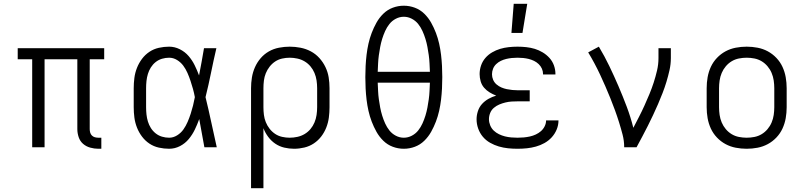

<svg xmlns="http://www.w3.org/2000/svg" viewBox="-20 -773 4240 1008"><path d="M496 8Q475 8 453.5 2Q432 -4 416 -18Q400 -32 393 -53Q386 -74 386 -95V-462H214V0H149V-462H73V-520H527V-462H451V-95Q451 -86 453.5 -77Q456 -68 462.5 -61.5Q469 -55 478 -52.5Q487 -50 496 -50H512V8Z M868 8Q841 8 814 2Q787 -4 764.5 -19Q742 -34 725.5 -56Q709 -78 699 -103.5Q689 -129 685.5 -156Q682 -183 682 -210V-310Q682 -337 685.5 -364Q689 -391 699 -416.5Q709 -442 725.5 -464Q742 -486 764.5 -501Q787 -516 814 -522Q841 -528 868 -528Q897 -528 924 -514.5Q951 -501 970 -479Q989 -457 1002 -430.5Q1015 -404 1025 -377Q1032 -413 1038.5 -448.5Q1045 -484 1051 -520H1116Q1101 -456 1088 -391.5Q1075 -327 1059 -263Q1075 -198 1089 -132Q1103 -66 1118 0H1053Q1046 -37 1039.5 -74Q1033 -111 1026 -148Q1016 -120 1003 -93Q990 -66 971 -43Q952 -20 925 -6Q898 8 868 8ZM868 -50Q890 -50 910 -62.5Q930 -75 943 -93.5Q956 -112 965 -133Q974 -154 981 -175.5Q988 -197 993.5 -219Q999 -241 1003 -263Q999 -285 993 -306.5Q987 -328 980 -349Q973 -370 964 -390.5Q955 -411 942 -428.5Q929 -446 909.5 -458Q890 -470 868 -470Q849 -470 830.5 -464.5Q812 -459 797 -447Q782 -435 772 -419Q762 -403 756.5 -385Q751 -367 749 -348Q747 -329 747 -310V-210Q747 -191 749 -172Q751 -153 756.5 -135Q762 -117 772 -101Q782 -85 797 -73Q812 -61 830.5 -55.5Q849 -50 868 -50Z M1298 215V-310Q1298 -338 1302.5 -366Q1307 -394 1318.5 -420Q1330 -446 1348.5 -467.5Q1367 -489 1391.5 -503Q1416 -517 1444.5 -522.5Q1473 -528 1501 -528Q1529 -528 1557.5 -522.5Q1586 -517 1611.5 -503.5Q1637 -490 1656.5 -468.5Q1676 -447 1688.5 -421Q1701 -395 1705.5 -367Q1710 -339 1710 -310V-210Q1710 -183 1706.5 -156Q1703 -129 1693 -103.5Q1683 -78 1666.5 -56.5Q1650 -35 1627.5 -20Q1605 -5 1578 1.5Q1551 8 1524 8Q1498 8 1472.5 2Q1447 -4 1425.5 -18.5Q1404 -33 1388 -54.5Q1372 -76 1363 -100V215ZM1501 -50Q1521 -50 1541.5 -54.5Q1562 -59 1579.5 -69.5Q1597 -80 1610 -95.5Q1623 -111 1631 -130Q1639 -149 1642 -169.5Q1645 -190 1645 -210V-310Q1645 -330 1642 -350.5Q1639 -371 1631 -390Q1623 -409 1610 -424.5Q1597 -440 1579.5 -450.5Q1562 -461 1541.5 -465.5Q1521 -470 1501 -470Q1481 -470 1461 -465.5Q1441 -461 1424.5 -450Q1408 -439 1395.5 -423Q1383 -407 1375.5 -388.5Q1368 -370 1365.5 -350Q1363 -330 1363 -310V-210Q1363 -190 1365.5 -170Q1368 -150 1375.5 -131.5Q1383 -113 1395.5 -97Q1408 -81 1424.5 -70Q1441 -59 1461 -54.5Q1481 -50 1501 -50Z M2100 8Q2070 8 2042 -2.5Q2014 -13 1992.5 -34Q1971 -55 1956.5 -81Q1942 -107 1931.5 -134.5Q1921 -162 1914.5 -191Q1908 -220 1904.5 -249.5Q1901 -279 1899.5 -308.5Q1898 -338 1898 -368Q1898 -397 1899.5 -426.5Q1901 -456 1904.5 -485.5Q1908 -515 1914.5 -544Q1921 -573 1931.5 -600.5Q1942 -628 1956.5 -654Q1971 -680 1992.5 -701Q2014 -722 2042 -732.5Q2070 -743 2100 -743Q2130 -743 2158 -732.5Q2186 -722 2207.5 -701Q2229 -680 2243.5 -654Q2258 -628 2268.5 -600.5Q2279 -573 2285.5 -544Q2292 -515 2295.5 -485.5Q2299 -456 2300.5 -426.5Q2302 -397 2302 -368Q2302 -338 2300.5 -308.5Q2299 -279 2295.5 -249.5Q2292 -220 2285.5 -191Q2279 -162 2268.5 -134.5Q2258 -107 2243.5 -81Q2229 -55 2207.5 -34Q2186 -13 2158 -2.5Q2130 8 2100 8ZM1963 -396H2237Q2236 -418 2235 -440Q2234 -462 2231 -483.5Q2228 -505 2224 -526.5Q2220 -548 2213.5 -569Q2207 -590 2198 -610Q2189 -630 2175.5 -647Q2162 -664 2142 -674.5Q2122 -685 2100 -685Q2078 -685 2058 -674.5Q2038 -664 2024.5 -647Q2011 -630 2002 -610Q1993 -590 1986.5 -569Q1980 -548 1976 -526.5Q1972 -505 1969 -483.5Q1966 -462 1965 -440Q1964 -418 1963 -396ZM2100 -50Q2122 -50 2142 -60.5Q2162 -71 2175.5 -88Q2189 -105 2198 -125Q2207 -145 2213.5 -166Q2220 -187 2224 -208.5Q2228 -230 2231 -251.5Q2234 -273 2235 -295Q2236 -317 2237 -339H1963Q1964 -317 1965 -295Q1966 -273 1969 -251.5Q1972 -230 1976 -208.5Q1980 -187 1986.5 -166Q1993 -145 2002 -125Q2011 -105 2024.5 -88Q2038 -71 2058 -60.5Q2078 -50 2100 -50Z M2697 8Q2672 8 2647.5 5.5Q2623 3 2599 -4Q2575 -11 2553 -23.5Q2531 -36 2515 -55Q2499 -74 2490.5 -98Q2482 -122 2482 -147Q2482 -168 2489 -189.5Q2496 -211 2510.5 -227Q2525 -243 2544.5 -254Q2564 -265 2585 -271Q2567 -278 2550.5 -288Q2534 -298 2521.5 -312.5Q2509 -327 2503.5 -346Q2498 -365 2498 -384Q2498 -407 2505.5 -429Q2513 -451 2528 -468.5Q2543 -486 2563.5 -498Q2584 -510 2606 -516.5Q2628 -523 2651 -525.5Q2674 -528 2697 -528Q2720 -528 2743 -525.5Q2766 -523 2787.5 -516.5Q2809 -510 2829 -498Q2849 -486 2864.5 -469Q2880 -452 2888 -430Q2896 -408 2896 -385V-382H2831V-384Q2831 -399 2825 -412.5Q2819 -426 2808 -436.5Q2797 -447 2783.5 -453.5Q2770 -460 2756 -463.5Q2742 -467 2727 -468.5Q2712 -470 2697 -470Q2682 -470 2667 -468.5Q2652 -467 2637.5 -463.5Q2623 -460 2609.5 -453.5Q2596 -447 2585 -436.5Q2574 -426 2568.5 -412Q2563 -398 2563 -383Q2563 -368 2569 -354Q2575 -340 2586.5 -330Q2598 -320 2612 -314Q2626 -308 2640.5 -305Q2655 -302 2670 -300.5Q2685 -299 2700 -299H2761V-241H2700Q2683 -241 2666.5 -240Q2650 -239 2633.5 -235Q2617 -231 2601.5 -224.5Q2586 -218 2573 -207Q2560 -196 2553.5 -180Q2547 -164 2547 -147Q2547 -131 2553.5 -115Q2560 -99 2572 -87.5Q2584 -76 2599.5 -68.5Q2615 -61 2631 -57Q2647 -53 2664 -51.5Q2681 -50 2697 -50Q2714 -50 2730 -51.5Q2746 -53 2762 -56.5Q2778 -60 2793 -67Q2808 -74 2820 -84.5Q2832 -95 2839.5 -110Q2847 -125 2847 -141H2912V-140Q2912 -116 2902.5 -93Q2893 -70 2876.5 -52Q2860 -34 2838.5 -22Q2817 -10 2793.5 -3.5Q2770 3 2746 5.5Q2722 8 2697 8ZM2665 -600 2677 -753H2748L2723 -600Z M3257 0Q3257 -34 3248.5 -66.5Q3240 -99 3230 -131Q3220 -163 3208.5 -194.5Q3197 -226 3184.5 -257Q3172 -288 3158.5 -319Q3145 -350 3131 -380Q3117 -410 3101 -440Q3085 -470 3068 -498L3124 -528Q3154 -478 3179 -426Q3204 -374 3227 -320.5Q3250 -267 3270.5 -212.5Q3291 -158 3305 -102Q3320 -131 3335 -160Q3350 -189 3363.5 -219Q3377 -249 3389.5 -279Q3402 -309 3412 -340Q3422 -371 3429.5 -403Q3437 -435 3437 -468V-520H3502V-468Q3502 -436 3495 -405Q3488 -374 3479 -344Q3470 -314 3458.5 -284.5Q3447 -255 3434.5 -226Q3422 -197 3408.5 -168.5Q3395 -140 3381 -112Q3367 -84 3352 -56Q3337 -28 3322 0Z M3900 8Q3871 8 3842.5 2.5Q3814 -3 3789 -16.5Q3764 -30 3744 -51Q3724 -72 3712 -98Q3700 -124 3695 -152.5Q3690 -181 3690 -210V-310Q3690 -339 3695 -367.5Q3700 -396 3712 -422Q3724 -448 3744 -469Q3764 -490 3789 -503.5Q3814 -517 3842.5 -522.5Q3871 -528 3900 -528Q3929 -528 3957.5 -522.5Q3986 -517 4011 -503.5Q4036 -490 4056 -469Q4076 -448 4088 -422Q4100 -396 4105 -367.5Q4110 -339 4110 -310V-210Q4110 -181 4105 -152.5Q4100 -124 4088 -98Q4076 -72 4056 -51Q4036 -30 4011 -16.5Q3986 -3 3957.5 2.5Q3929 8 3900 8ZM3900 -50Q3920 -50 3940.5 -54Q3961 -58 3978.5 -68.5Q3996 -79 4009.5 -95Q4023 -111 4031 -130Q4039 -149 4042 -169.5Q4045 -190 4045 -210V-310Q4045 -330 4042 -350.5Q4039 -371 4031 -390Q4023 -409 4009.5 -425Q3996 -441 3978.5 -451.5Q3961 -462 3940.5 -466Q3920 -470 3900 -470Q3880 -470 3859.5 -466Q3839 -462 3821.5 -451.5Q3804 -441 3790.5 -425Q3777 -409 3769 -390Q3761 -371 3758 -350.5Q3755 -330 3755 -310V-210Q3755 -190 3758 -169.5Q3761 -149 3769 -130Q3777 -111 3790.5 -95Q3804 -79 3821.5 -68.5Q3839 -58 3859.5 -54Q3880 -50 3900 -50Z"/></svg>

Font: Iosevka Etoile Light
Style: Regular
Weight: 300
Designer: Belleve Invis
Foundry: Belleve Invis
Version: Version 25.0.1; ttfautohint (v1.8.4)